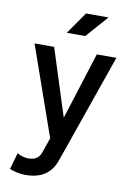

<svg xmlns="http://www.w3.org/2000/svg" viewBox="-101 -786 743 1074"><g transform="rotate(10 270.0 -249.0)"><path d="M291 115.2Q252 225.6 121.1 225.6Q96.2 225.6 72 220.2Q47.9 214.8 30.8 207.5L57.6 112.8Q67.9 120.6 86.2 126.2Q104.5 131.8 121.1 131.8Q177.2 131.8 192.4 85L222.2 0L43.9 -507.8H155.3L276.9 -127L397.5 -507.8H508.8L331.5 0ZM315.9 -597.7H211.4L298.3 -722.7H426.3Z"/></g></svg>

Font: Giphurs Medium
Style: Regular
Weight: 500
Version: Version 0.920; ttfautohint (v1.8.4.7-5d5b)